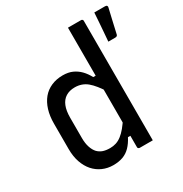

<svg xmlns="http://www.w3.org/2000/svg" viewBox="-175 -884 982 1029"><g transform="rotate(-30 316.0 -370.0)"><path d="M67 -185V-342Q67 -389 78.5 -426Q90 -463 111.5 -489Q133 -515 165 -529Q197 -543 236 -543Q271 -543 296 -531.5Q321 -520 340 -500.5Q359 -481 374 -453H404V-344Q368 -402 336 -428.5Q304 -455 260 -455Q227 -455 204 -440.5Q181 -426 169.5 -397.5Q158 -369 158 -327V-200Q158 -168 166 -143.5Q174 -119 188 -104Q202 -90 220 -84Q238 -78 263 -78Q282 -78 299.5 -83.5Q317 -89 334 -102Q351 -115 368 -135.5Q385 -156 404 -186V-81H374Q358 -50 338 -29.5Q318 -9 292 0.5Q266 10 232 10Q197 10 166.5 -3.5Q136 -17 114 -42Q92 -67 79.5 -103Q67 -139 67 -185ZM389 -650Q389 -674 389 -699Q389 -724 389 -750Q399 -750 409.5 -750Q420 -750 429.5 -750Q439 -750 449.5 -750Q460 -750 470 -750Q474 -750 476 -748.5Q478 -747 479.5 -745Q481 -743 481 -739Q481 -662 481 -582Q481 -502 481 -423Q481 -344 481 -267.5Q481 -191 481 -120Q481 -86 481 -55.5Q481 -25 481 0Q471 0 460.5 0Q450 0 440.5 0Q431 0 420.5 0Q410 0 400 0Q397 0 394.5 -1.5Q392 -3 390.5 -5Q389 -7 389 -11Q389 -91 389 -171Q389 -251 389 -330.5Q389 -410 389 -490Q389 -570 389 -650ZM581 -577Q567 -577 558.5 -577Q550 -577 539 -577Q542 -613 544 -639.5Q546 -666 548 -691.5Q550 -717 552 -750Q563 -750 572 -750Q581 -750 592 -750Q603 -750 618 -750Q627 -750 630 -745.5Q633 -741 631 -735Q624 -704 619 -683.5Q614 -663 609.5 -642Q605 -621 597 -587Q596 -583 592.5 -580Q589 -577 581 -577Z"/></g></svg>

Font: RecMonoLinear Nerd Font Mono
Style: Regular
Weight: 400
Monospace: yes
Version: Version 1.085; ttfautohint (v1.8.4.7-5d5b);Nerd Fonts 3.2.1